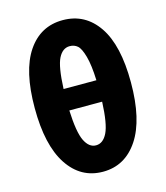

<svg xmlns="http://www.w3.org/2000/svg" viewBox="-121 -905 874 1012"><g transform="rotate(-15 316.5 -399.5)"><path d="M508 -93Q437 14 316 14Q195 14 124.5 -93Q54 -200 54 -403Q54 -606 124 -709.5Q194 -813 316 -813Q438 -813 508.5 -709.5Q579 -606 579 -403Q579 -200 508 -93ZM316 -671Q277 -671 254.5 -626.5Q232 -582 227 -461H406Q403 -544 389.5 -592.5Q376 -641 358.5 -656Q341 -671 316 -671ZM316 -130Q355 -130 378 -177Q401 -224 406 -344H227Q232 -224 255 -177Q278 -130 316 -130Z"/></g></svg>

Font: Swei Half Moon CJK SC
Style: Black
Weight: 900
Version: Version 2.071